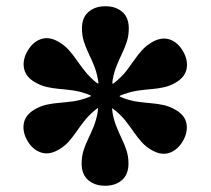

<svg xmlns="http://www.w3.org/2000/svg" viewBox="-20 -825 675 615"><path d="M67.7 -374.2Q84.2 -346 110.4 -336.9Q136.5 -327.7 166.8 -345Q186.3 -356 199.4 -370.7Q212.5 -385.5 224 -402.1Q235.5 -418.7 249.1 -436.4Q262.7 -454 282.5 -470.7Q289.5 -476.5 292.5 -478.5Q295.5 -480.5 293 -466.7Q288.5 -440.5 280 -419.6Q271.5 -398.7 262.6 -380.4Q253.7 -362 247.6 -343Q241.5 -324 241.5 -301Q241.5 -266.2 262.6 -248.1Q283.7 -230 316.5 -230Q349.8 -230 370.6 -248.1Q391.5 -266.2 391.5 -301Q391.5 -323.7 385.4 -342.6Q379.3 -361.5 370.5 -379.7Q361.8 -398 353.3 -418.6Q344.8 -439.2 340.3 -465.2Q338 -479.2 340.5 -477.9Q343 -476.5 350.3 -470.2Q370.3 -453.5 383.9 -435.7Q397.5 -418 409.1 -401.2Q420.7 -384.5 434.1 -369.6Q447.5 -354.7 466.7 -343.7Q497.2 -326.5 523.3 -335.7Q549.3 -345 565.8 -373.2Q582.3 -402 577.3 -429.1Q572.3 -456.3 541.8 -473.5Q522.8 -484.5 503.4 -488.6Q484 -492.8 463.8 -494.4Q443.5 -496 421.1 -499.1Q398.8 -502.2 374 -511.2Q361.3 -516 363.2 -517.7Q365.2 -519.5 376.5 -523.2Q401.3 -532 423.3 -535Q445.3 -538 465.4 -539.6Q485.5 -541.2 504.6 -545.4Q523.8 -549.5 542.3 -560.2Q572.8 -577.7 577.8 -605.1Q582.8 -632.5 566.3 -660.8Q549.8 -689.5 523.8 -698.5Q497.7 -707.5 467.2 -690Q448.2 -679 435.2 -664.6Q422.2 -650.3 410.9 -633.8Q399.5 -617.3 386.3 -599.9Q373 -582.5 353.2 -565.5Q345.5 -559 342 -556.7Q338.5 -554.5 341 -569.7Q345.8 -595.8 354.3 -616.1Q362.8 -636.5 371.5 -654.9Q380.3 -673.3 386.4 -692.3Q392.5 -711.3 392.5 -734Q392.5 -769 371.6 -787Q350.8 -805 317.5 -805Q284.7 -805 263.6 -787Q242.5 -769 242.5 -734Q242.5 -711.3 248.5 -692.4Q254.5 -673.5 263.2 -655.3Q272 -637 280.5 -616.6Q289 -596.3 293.7 -570.5Q296.7 -555.5 293.4 -557.4Q290 -559.2 282.2 -565.7Q263 -582.8 249.5 -600.1Q236 -617.5 224.5 -634.1Q213 -650.8 199.8 -665.5Q186.5 -680.3 167.3 -691.3Q137 -708.8 110.9 -699.6Q84.7 -690.5 68.2 -661.8Q51.7 -633.5 56.9 -606.2Q62 -579 92.2 -561.5Q111.2 -550.5 130.6 -546.2Q150 -542 170.5 -540.2Q191 -538.5 213.1 -535.5Q235.2 -532.5 259.5 -523.7Q271.2 -519.7 271.2 -517.9Q271.2 -516 259.5 -512Q235 -503.2 212.7 -500.2Q190.5 -497.2 170 -495.6Q149.5 -494 130.1 -489.9Q110.7 -485.8 91.7 -474.8Q61.5 -457.5 56.4 -430.3Q51.2 -403 67.7 -374.2Z"/></svg>

Font: Besley
Style: Regular
Weight: 400
Designer: Owen Earl
Foundry: indestructible type*
Version: Version 4.000